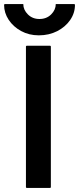

<svg xmlns="http://www.w3.org/2000/svg" viewBox="-87 -920 387 940"><path d="M44 0Q40 0 40 -4V-692Q40 -696 44 -696H158Q162 -696 162 -692V-4Q162 0 158 0ZM103 -747Q55 -747 16.5 -768Q-22 -789 -44.5 -823Q-67 -857 -67 -896Q-67 -900 -63 -900H27Q27 -872 49.5 -849.5Q72 -827 106 -827Q141 -827 163.5 -849.5Q186 -872 186 -900H276Q280 -900 280 -896Q280 -856 256.5 -822Q233 -788 193 -767.5Q153 -747 103 -747Z"/></svg>

Font: AL Dynamic
Style: Regular
Weight: 400
Version: Version 1.000; ttfautohint (v1.8.2) -l 8 -r 50 -G 200 -x 14 